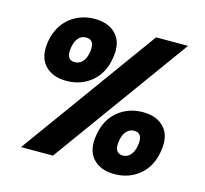

<svg xmlns="http://www.w3.org/2000/svg" viewBox="-104 -831 1023 959"><g transform="rotate(15 407.0 -352.0)"><path d="M75.2 -545.9Q89.8 -626 144 -669.9Q198.2 -713.9 272 -713.9Q346.2 -713.9 385 -669.9Q423.8 -626 409.2 -545.9Q395.5 -465.8 341.6 -421.9Q287.6 -377.9 213.9 -377.9Q139.2 -377.9 100.3 -421.9Q61.5 -465.8 75.2 -545.9ZM253.9 -612.8Q231 -612.8 215.3 -596.2Q199.7 -579.6 193.8 -545.9Q182.6 -479 230 -479Q252.9 -479 269 -495.8Q285.2 -512.7 291 -545.9Q302.2 -612.8 253.9 -612.8ZM81.1 0 590.8 -704.1H755.9L246.1 0ZM429.2 -158.2Q442.9 -238.3 496.8 -282.2Q550.8 -326.2 625 -326.2Q699.2 -326.2 737.5 -282.2Q775.9 -238.3 761.2 -158.2Q747.6 -78.1 693.6 -34.2Q639.6 9.8 565.9 9.8Q491.7 9.8 453.1 -34.2Q414.6 -78.1 429.2 -158.2ZM606.9 -225.1Q584 -225.1 567.9 -208.3Q551.8 -191.4 545.9 -158.2Q534.7 -90.8 583 -90.8Q605.5 -90.8 621.3 -107.9Q637.2 -125 643.1 -158.2Q648.9 -191.9 639.2 -208.5Q629.4 -225.1 606.9 -225.1Z"/></g></svg>

Font: SVN-Poppins
Style: Bold Italic
Weight: 700
Italic angle: -10°
Designer: Ninad Kale (Devanagari), Jonny Pinhorn (Latin)
Foundry: Indian Type Foundry
Version: Version 3.002 2017